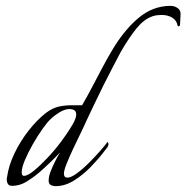

<svg xmlns="http://www.w3.org/2000/svg" viewBox="-20 -632 636 655"><path d="M170 3Q160 3 153 -1Q146 -5 146 -16Q146 -30 153 -48Q160 -66 169 -83.5Q178 -101 185 -112Q150 -75 112 -42Q93 -26 70 -12Q47 2 21 2Q11 2 7 -4.5Q3 -11 3 -20Q3 -25 4 -27Q9 -66 29 -108Q49 -150 78 -187Q107 -224 137 -247Q160 -264 181 -268.5Q202 -273 227 -273H260Q276 -300 293.5 -333.5Q311 -367 328.5 -400Q346 -433 361 -458Q402 -528 451.5 -570Q501 -612 562 -612Q575 -612 586 -604.5Q597 -597 596 -582L594 -546Q594 -545 592 -543.5Q590 -542 589 -542Q588 -542 586 -544Q583 -562 568 -571.5Q553 -581 531 -581Q524 -581 515.5 -580Q507 -579 499 -576Q471 -566 446 -535.5Q421 -505 392 -455Q382 -436 366 -405.5Q350 -375 332.5 -340Q315 -305 299.5 -272Q284 -239 273 -216Q268 -204 256 -179.5Q244 -155 230.5 -126.5Q217 -98 207.5 -74Q198 -50 198 -40Q198 -26 210 -26Q222 -26 242 -40.5Q262 -55 283.5 -76.5Q305 -98 322.5 -118Q340 -138 347 -148Q350 -145 350 -141Q350 -134 344.5 -127Q339 -120 335 -115Q317 -91 290.5 -63.5Q264 -36 233 -16.5Q202 3 170 3ZM62 -32Q74 -32 95.5 -49.5Q117 -67 142 -93.5Q167 -120 189 -149.5Q211 -179 225.5 -203.5Q240 -228 240 -241Q240 -252 233.5 -256Q227 -260 217 -260Q201 -260 182.5 -248.5Q164 -237 153 -226Q141 -215 124.5 -191.5Q108 -168 92 -140Q76 -112 65 -86Q54 -60 54 -44Q54 -32 62 -32Z"/></svg>

Font: Italianno
Style: Regular
Weight: 400
Designer: Robert E. Leuschke
Foundry: Robert E. Leuschke
Version: Version 1.100; ttfautohint (v1.8.3)